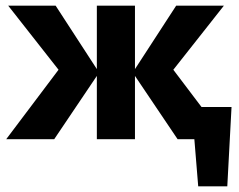

<svg xmlns="http://www.w3.org/2000/svg" viewBox="-20 -493 846 680"><path d="M682 167 659 -114H800L785 167ZM650 -114H734V0H650ZM609 0 450 -236 604 -473H773L556 -198V-296L780 0ZM2 0 225 -296V-198L9 -473H177L331 -236L172 0ZM323 0V-473H458V0Z"/></svg>

Font: Ysabeau SC ExtraBold
Style: Regular
Weight: 800
Designer: Christian Thalmann (Catharsis Fonts)
Version: Version 2.001;gftools[0.9.30]; featfreeze: smcp